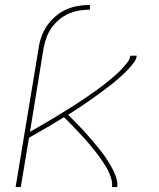

<svg xmlns="http://www.w3.org/2000/svg" viewBox="-20 -755 640 775"><path d="M43 0 136 -561Q139 -584 147.5 -607.5Q156 -631 170.5 -652Q185 -673 205 -690Q225 -707 248 -717Q271 -727 295 -731Q319 -735 343 -735V-716Q322 -716 300.5 -712.5Q279 -709 258 -700Q237 -691 219 -676Q201 -661 188 -642.5Q175 -624 167.5 -603Q160 -582 156 -561L101 -223Q115 -231 129 -239Q143 -247 156.5 -255Q170 -263 184 -271Q198 -279 211.5 -287.5Q225 -296 239 -304.5Q253 -313 266.5 -321.5Q280 -330 293.5 -339Q307 -348 320.5 -357Q334 -366 347 -375Q360 -384 373 -393.5Q386 -403 399 -413Q412 -423 424.5 -433.5Q437 -444 449 -454.5Q461 -465 472 -477Q483 -489 493.5 -502Q504 -515 506 -530H532Q530 -515 520.5 -502.5Q511 -490 500.5 -478.5Q490 -467 479 -456.5Q468 -446 456 -436Q444 -426 432 -416Q420 -406 407.5 -397Q395 -388 382.5 -378.5Q370 -369 357.5 -360.5Q345 -352 332.5 -343Q320 -334 307 -325.5Q294 -317 281 -308.5Q268 -300 255 -292Q265 -282 275.5 -271Q286 -260 296.5 -249.5Q307 -239 317 -228Q327 -217 337 -205.5Q347 -194 356.5 -183Q366 -172 375.5 -160Q385 -148 394 -136.5Q403 -125 411 -112.5Q419 -100 426.5 -87Q434 -74 440.5 -60Q447 -46 451 -31Q455 -16 453 0H432Q434 -15 430 -30Q426 -45 420 -58.5Q414 -72 406.5 -84Q399 -96 391 -108Q383 -120 374 -131.5Q365 -143 356 -154.5Q347 -166 337.5 -177Q328 -188 318.5 -198.5Q309 -209 299 -219.5Q289 -230 279 -240.5Q269 -251 259 -261.5Q249 -272 238 -282Q203 -260 167.5 -239.5Q132 -219 97 -199L64 0Z"/></svg>

Font: Iosevka Curly ThExObl
Style: Regular
Weight: 100
Width: 7
Italic angle: -9°
Monospace: yes
Designer: Belleve Invis
Foundry: Belleve Invis
Version: Version 11.1.0; ttfautohint (v1.8.3)